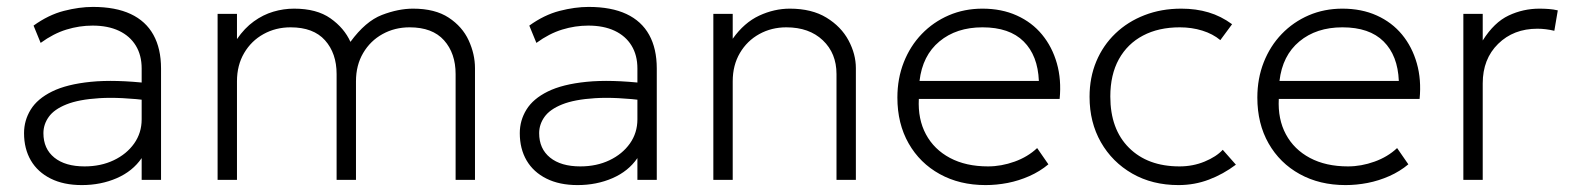

<svg xmlns="http://www.w3.org/2000/svg" viewBox="-20 -520 4543 555"><path d="M216.5 15Q164 15 126.5 -3.8Q89 -22.5 69.2 -56.2Q49.5 -90 49.5 -135Q49.5 -172 68.8 -203.2Q88 -234.5 130.5 -255.5Q173 -276.5 242.5 -283.5Q312 -290.5 412.5 -279L415.5 -229Q327 -240 267.2 -236.2Q207.5 -232.5 172 -218.2Q136.5 -204 121 -182.2Q105.5 -160.5 105.5 -135Q105.5 -90 137 -64.5Q168.5 -39 224.5 -39Q271.5 -39 308.8 -56.8Q346 -74.5 367.8 -105.2Q389.5 -136 389.5 -175V-322Q389.5 -360.5 372.5 -388.2Q355.5 -416 323.8 -431Q292 -446 247.5 -446Q209.5 -446 172 -434.5Q134.5 -423 97.5 -396L77 -446Q120 -477 164.5 -488.5Q209 -500 248.5 -500Q314 -500 357.8 -479.5Q401.5 -459 423.5 -419.2Q445.5 -379.5 445.5 -322V0H389.5V-63Q363.5 -25 317.5 -5Q271.5 15 216.5 15Z M609 0V-480H665V-407Q687 -439 713.8 -458.2Q740.5 -477.5 770 -486.2Q799.5 -495 830 -495Q895.5 -495 935.2 -467Q975 -439 993 -399Q1036.5 -458.5 1084 -476.8Q1131.5 -495 1174 -495Q1237.5 -495 1277 -469Q1316.5 -443 1334.8 -403.2Q1353 -363.5 1353 -323V0H1297V-306Q1297 -366 1263.5 -403.5Q1230 -441 1164 -441Q1121 -441 1085.8 -421.5Q1050.5 -402 1029.8 -366.8Q1009 -331.5 1009 -285V0H953V-306Q953 -366 919.5 -403.5Q886 -441 820 -441Q777 -441 741.8 -421.5Q706.5 -402 685.8 -366.8Q665 -331.5 665 -285V0Z M1649.5 15Q1597 15 1559.5 -3.8Q1522 -22.5 1502.2 -56.2Q1482.5 -90 1482.5 -135Q1482.5 -172 1501.8 -203.2Q1521 -234.5 1563.5 -255.5Q1606 -276.5 1675.5 -283.5Q1745 -290.5 1845.5 -279L1848.5 -229Q1760 -240 1700.2 -236.2Q1640.5 -232.5 1605 -218.2Q1569.5 -204 1554 -182.2Q1538.5 -160.5 1538.5 -135Q1538.5 -90 1570 -64.5Q1601.5 -39 1657.5 -39Q1704.5 -39 1741.8 -56.8Q1779 -74.5 1800.8 -105.2Q1822.5 -136 1822.5 -175V-322Q1822.5 -360.5 1805.5 -388.2Q1788.5 -416 1756.8 -431Q1725 -446 1680.5 -446Q1642.5 -446 1605 -434.5Q1567.5 -423 1530.5 -396L1510 -446Q1553 -477 1597.5 -488.5Q1642 -500 1681.5 -500Q1747 -500 1790.8 -479.5Q1834.5 -459 1856.5 -419.2Q1878.5 -379.5 1878.5 -322V0H1822.5V-63Q1796.5 -25 1750.5 -5Q1704.5 15 1649.5 15Z M2042 0V-480H2098V-408Q2131 -454.5 2174.5 -474.8Q2218 -495 2263 -495Q2326.5 -495 2369 -469Q2411.5 -443 2432.8 -403.2Q2454 -363.5 2454 -323V0H2398V-306Q2398 -366 2358.5 -403.5Q2319 -441 2253 -441Q2210 -441 2174.8 -421.5Q2139.5 -402 2118.8 -366.8Q2098 -331.5 2098 -285V0Z M2829 15Q2754 15 2696.5 -16.8Q2639 -48.5 2606.5 -105.5Q2574 -162.5 2574 -238Q2574 -293 2592.5 -340Q2611 -387 2644.5 -421.8Q2678 -456.5 2722.8 -475.8Q2767.5 -495 2820 -495Q2875.5 -495 2919.2 -475.2Q2963 -455.5 2992.2 -420Q3021.5 -384.5 3035 -337Q3048.5 -289.5 3043 -234H2636Q2633 -175.5 2656.5 -131.8Q2680 -88 2726 -63.5Q2772 -39 2836 -39Q2874.5 -39 2912.8 -52.8Q2951 -66.5 2978 -92L3010.5 -45Q2986 -24.5 2955.5 -11Q2925 2.5 2892.8 8.8Q2860.5 15 2829 15ZM2638 -286H2983Q2980 -359.5 2939 -400.2Q2898 -441 2820 -441Q2744.5 -441 2695.5 -400.2Q2646.5 -359.5 2638 -286Z M3386.5 15Q3311 15 3253 -18.2Q3195 -51.5 3162.2 -109Q3129.5 -166.5 3129.5 -240Q3129.5 -296 3149 -342.5Q3168.5 -389 3204.2 -423.2Q3240 -457.5 3288.5 -476.2Q3337 -495 3394.5 -495Q3437.5 -495 3473.5 -484.2Q3509.5 -473.5 3541.5 -450L3507.5 -404Q3486 -422 3455.5 -431.5Q3425 -441 3390.5 -441Q3329 -441 3284 -417.2Q3239 -393.5 3214.2 -348.8Q3189.5 -304 3189.5 -241Q3189.5 -146.5 3243.5 -92.8Q3297.5 -39 3389.5 -39Q3428.5 -39 3462.2 -53Q3496 -67 3514.5 -87L3552.5 -44Q3516 -16.5 3474.5 -0.8Q3433 15 3386.5 15Z M3869.5 15Q3794.5 15 3737 -16.8Q3679.5 -48.5 3647 -105.5Q3614.5 -162.5 3614.5 -238Q3614.5 -293 3633 -340Q3651.5 -387 3685 -421.8Q3718.5 -456.5 3763.2 -475.8Q3808 -495 3860.5 -495Q3916 -495 3959.8 -475.2Q4003.5 -455.5 4032.8 -420Q4062 -384.5 4075.5 -337Q4089 -289.5 4083.5 -234H3676.5Q3673.5 -175.5 3697 -131.8Q3720.5 -88 3766.5 -63.5Q3812.5 -39 3876.5 -39Q3915 -39 3953.2 -52.8Q3991.5 -66.5 4018.5 -92L4051 -45Q4026.5 -24.5 3996 -11Q3965.5 2.5 3933.2 8.8Q3901 15 3869.5 15ZM3678.5 -286H4023.5Q4020.5 -359.5 3979.5 -400.2Q3938.5 -441 3860.5 -441Q3785 -441 3736 -400.2Q3687 -359.5 3678.5 -286Z M4210 0V-480H4266V-403Q4299 -455.5 4341 -475.2Q4383 -495 4430 -495Q4443 -495 4456.8 -494Q4470.5 -493 4483 -490L4473 -431Q4460.5 -434 4448.2 -435.5Q4436 -437 4424 -437Q4355 -437 4310.5 -393.2Q4266 -349.5 4266 -279V0Z"/></svg>

Font: Geologica Thin Roman Thin
Style: Regular
Weight: 250
Version: Version 1.010;gftools[0.9.28]